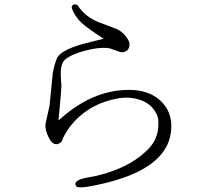

<svg xmlns="http://www.w3.org/2000/svg" viewBox="-20 -788 960 863"><path d="M256 -150Q223 -122 199 -170Q181 -205 185 -233L203 -315V-316L217 -458Q224 -498 236 -526Q254 -568 390 -600Q439 -612 446 -614Q370 -663 347 -685Q324 -707 311 -732L302 -753Q304 -771 321 -768Q325 -767 329 -764Q362 -713 424 -688L506 -657Q535 -643 553 -614Q562 -600 562 -589Q562 -562 539 -555Q534 -553 528 -553Q520 -553 487 -566Q478 -570 471 -571Q421 -579 338 -553Q290 -537 271 -519Q249 -498 254 -433Q256 -410 256 -402Q256 -382 245 -270Q244 -260 243 -251L245 -248Q393 -384 560 -384Q660 -384 713 -323Q750 -281 750 -221Q750 -13 370 52Q332 57 323 50Q320 46 319 41Q315 22 368 11L415 2Q553 -31 633 -105Q647 -117 658 -131Q692 -173 692 -231Q693 -257 684 -275Q654 -338 569 -348Q540 -351 512 -346Q393 -326 314 -242Q275 -200 256 -150Z"/></svg>

Font: cwTeXKai
Style: Medium
Weight: 500
Version: Version 1.17